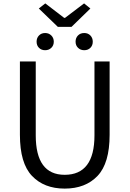

<svg xmlns="http://www.w3.org/2000/svg" viewBox="-20 -1095 761 1128"><path d="M360 13Q239 13 168 -61.5Q97 -136 97 -303V-734H190V-300Q190 -68 360 -68Q535 -68 535 -300V-734H624V-303Q624 -136 553 -61.5Q482 13 360 13ZM320 -937 208 -1045 246 -1075 357 -990H362L474 -1075L511 -1045L400 -937ZM281.5 -814Q267 -800 245 -800Q223 -800 209 -814Q195 -828 195 -850Q195 -872 209 -886.5Q223 -901 245 -901Q267 -901 281.5 -886.5Q296 -872 296 -850Q296 -828 281.5 -814ZM475 -901Q497 -901 511 -886.5Q525 -872 525 -850Q525 -828 511 -814Q497 -800 475 -800Q453 -800 438.5 -814Q424 -828 424 -850Q424 -872 438 -886.5Q452 -901 475 -901Z"/></svg>

Font: Noto Sans SC
Style: Regular
Weight: 400
Designer: Ryoko NISHIZUKA  (kana, bopomofo & ideographs); Paul D. Hunt (Latin, Greek & Cyrillic); Sandoll Communications , Soo-you
Foundry: Adobe
Version: Version 2.002;hotconv 1.0.116;makeotfexe 2.5.65601